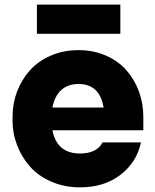

<svg xmlns="http://www.w3.org/2000/svg" viewBox="-20 -788 668 828"><path d="M499 -642.1H139.2V-768.1H499ZM325.2 20Q257.8 20 201.7 -4.4Q145.5 -28.8 109.6 -69.3Q73.7 -109.9 54 -160.9Q34.2 -211.9 34.2 -266.1V-286.1Q34.2 -342.3 53.7 -393.6Q73.2 -444.8 108.9 -484.6Q144.5 -524.4 199 -548.1Q253.4 -571.8 318.8 -571.8Q383.3 -571.8 436.8 -548.3Q490.2 -524.9 525.1 -485.1Q560.1 -445.3 579.1 -393.6Q598.1 -341.8 598.1 -284.2V-226.1H206.1Q225.6 -126 325.2 -126Q361.8 -126 386.7 -138.7Q411.6 -151.4 421.9 -173.8H587.9Q569.3 -87.4 499 -33.7Q428.7 20 325.2 20ZM318.8 -425.8Q273.4 -425.8 244.6 -400.1Q215.8 -374.5 206.1 -324.2H426.8Q409.7 -425.8 318.8 -425.8Z"/></svg>

Font: Sora ExtraBold
Style: Regular
Weight: 800
Designer: Jonathan Barnbrook, Julián Moncada
Foundry: Barnbrook Fonts
Version: Version 2.000